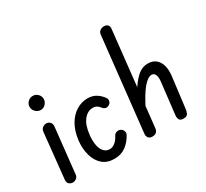

<svg xmlns="http://www.w3.org/2000/svg" viewBox="-152 -1004 1329 1237"><g transform="rotate(-30 512.5 -385.0)"><path d="M66 0Q50 0 38.5 -10.5Q27 -21 29 -41L64 -378Q66 -397 79 -406.5Q92 -416 107 -416Q122 -416 133.5 -404.5Q145 -393 143 -372L107 -39Q106 -20 93.5 -10Q81 0 66 0ZM120 -508Q100 -508 83.5 -523.5Q67 -539 67 -561Q67 -582 82.5 -597.5Q98 -613 120 -613Q141 -613 156.5 -597.5Q172 -582 172 -561Q172 -541 157 -524.5Q142 -508 120 -508Z M375 2Q321 2 287.5 -27.5Q254 -57 240 -106.5Q226 -156 232 -214Q240 -282 267 -328.5Q294 -375 333.5 -399Q373 -423 417 -423Q454 -423 482 -405Q510 -387 527 -360Q533 -351 530 -337Q527 -323 513 -315Q498 -307 486 -311Q474 -315 467 -325Q459 -337 446.5 -345Q434 -353 415 -353Q377 -353 348 -316.5Q319 -280 312 -209Q308 -171 313.5 -138.5Q319 -106 336 -86.5Q353 -67 380 -67Q400 -67 419.5 -82.5Q439 -98 454 -128Q461 -139 475.5 -143Q490 -147 504 -139Q517 -131 521 -117Q525 -103 518 -92Q497 -52 461.5 -25Q426 2 375 2Z M657 0Q639 0 629.5 -11Q620 -22 621 -39L697 -734Q699 -754 712 -763Q725 -772 742 -772Q759 -772 768.5 -762Q778 -752 776 -732L700 -36Q698 -20 688 -10Q678 0 657 0ZM889 0Q865 0 858.5 -14Q852 -28 854 -45L881 -278Q885 -311 877 -329.5Q869 -348 851 -348Q823 -348 786.5 -305Q750 -262 698 -156L711 -291Q746 -353 783.5 -388Q821 -423 865 -423Q917 -423 942.5 -383.5Q968 -344 960 -276L931 -43Q929 -29 922 -14.5Q915 0 889 0Z"/></g></svg>

Font: Edu SA Beginner Medium
Style: Regular
Weight: 500
Version: Version 1.003